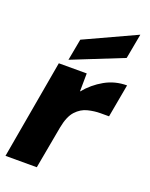

<svg xmlns="http://www.w3.org/2000/svg" viewBox="-149 -830 709 905"><g transform="rotate(20 205.5 -377.0)"><path d="M-7 0 80 -496H220L219 -405Q257 -451 307.5 -479.5Q358 -508 418 -508L388 -342H345Q315 -342 282.5 -334Q250 -326 225 -299Q200 -272 189 -214L150 0ZM117 -527 137 -635 395 -754 372 -629Z"/></g></svg>

Font: Rethink Sans ExtraBold
Style: Italic
Weight: 800
Italic angle: -10°
Designer: The Rethink Sans project authors (Hans Thiessen). DM Sans designed by Colophon Foundry.
Foundry: Rethink Communications LLC
Version: Version 1.001